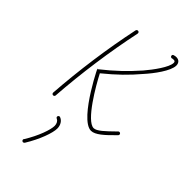

<svg xmlns="http://www.w3.org/2000/svg" viewBox="-277 -679 1022 1022"><g transform="rotate(45 234.0 -168.0)"><path d="M346 -18C377 -18 416 -54 460 -99L465 -104C467 -106 468 -108 468 -111C468 -116 464 -121 458 -121C455 -121 453 -120 451 -118L446 -113C402 -70 369 -38 346 -38C292 -38 194 -207 163 -268C232 -324 281 -372 330 -430C367 -471 422 -544 422 -585C422 -600 414 -617 390 -617C386 -617 378 -616 373 -614C369 -613 366 -610 366 -605C366 -600 370 -595 376 -595C377 -595 378 -595 379 -596C382 -596 387 -597 390 -597C399 -597 402 -593 402 -585C402 -552 351 -483 316 -442C263 -382 214 -334 138 -274C110 -327 256 -18 346 -18ZM133 281C136 281 140 279 142 276C186 205 211 133 211 100C211 75 198 54 179 47C178 46 176 46 175 46C170 46 165 50 165 56C165 60 168 64 172 65C183 70 191 83 191 100C191 129 168 197 125 266H124C124 267 123 269 123 271C123 276 128 281 133 281ZM70 -9C75 -9 80 -13 80 -18C93 -198 119 -385 156 -560C156 -560 156 -561 156 -562C156 -568 152 -572 146 -572C141 -572 137 -568 136 -564C99 -389 73 -200 60 -20V-19C60 -14 64 -9 70 -9Z"/></g></svg>

Font: Mistral SingleLine Outline
Style: Regular
Weight: 300
Designer: François Chastanet, Élisa Garzelli, Anais Alves, Morgane Autin
Foundry: institut supérieur des arts et du design Toulouse / isdaT
Version: Version 1.000;Glyphs 3.3 (3337)